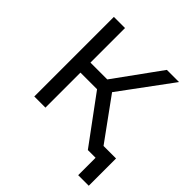

<svg xmlns="http://www.w3.org/2000/svg" viewBox="-219 -870 1194 1194"><g transform="rotate(45 377.5 -273.5)"><path d="M741 -87V153H648V0H580L353 -308H207V0H109V-700H207V-396H355L575 -700H682L432 -361L631 -87Z"/></g></svg>

Font: CMG Sans Medium
Style: Regular
Weight: 500
Designer: Julieta Ulanovsky
Foundry: Julieta Ulanovsky
Version: Version 7.200